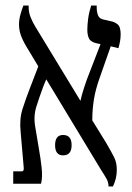

<svg xmlns="http://www.w3.org/2000/svg" viewBox="-20 -667 481 697"><path d="M28 0V-45H59Q68 -45 66 -60L55 -187Q50 -234 61.5 -270.5Q73 -307 89 -348L119 -426L83 -486Q67 -511 58 -533Q49 -555 49 -578Q49 -596 54.5 -615.5Q60 -635 65 -647H84V-640Q84 -622 91.5 -603.5Q99 -585 109 -569L272 -301Q276 -320 285.5 -349.5Q295 -379 306 -406L345 -507L334 -509Q310 -514 303.5 -526.5Q297 -539 297 -559Q297 -576 300 -599Q303 -622 311 -647H331V-641Q331 -623 336 -611Q341 -599 356 -596L382 -590Q395 -588 406.5 -579Q418 -570 418 -543Q418 -530 416 -518.5Q414 -507 410 -492L382 -499L341 -382Q327 -343 321 -306.5Q315 -270 315 -230L365 -149Q386 -113 395 -94.5Q404 -76 404 -50Q404 -19 390 10H374Q374 -5 367 -17.5Q360 -30 344 -55L148 -379L139 -358Q123 -315 112 -280Q101 -245 108 -206L122 -122Q127 -95 131 -59.5Q135 -24 129 0ZM180 -140Q180 -177 209 -177Q240 -177 240 -140Q240 -103 209 -103Q180 -103 180 -140Z"/></svg>

Font: Noto Serif Hebrew ExtraCondensed Medium
Style: Regular
Weight: 500
Width: 2
Designer: Monotype Design Team
Foundry: Monotype Imaging Inc.
Version: Version 2.004; ttfautohint (v1.8.4.7-5d5b)